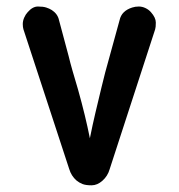

<svg xmlns="http://www.w3.org/2000/svg" viewBox="-20 -550 540 580"><path d="M50.8 -461.4Q48.8 -467.8 48.8 -477.3Q48.8 -486.8 53 -496.6Q57.1 -506.3 64 -513.7Q78.6 -530.3 94.5 -530.3Q110.4 -530.3 119.6 -527.3Q128.9 -524.4 136.7 -519.5Q154.3 -507.8 158.2 -489.3L187.5 -379.9Q191.9 -361.3 199.2 -335.9L215.8 -279.3Q238.3 -199.2 251.5 -132.3Q259.8 -173.8 268.6 -210.9Q290 -301.3 297.9 -331.5L341.3 -489.3Q347.2 -517.1 379.4 -527.3Q388.7 -530.3 399.2 -530.3Q409.7 -530.3 419.4 -525.6Q429.2 -521 436 -513.2Q450.7 -496.6 450.7 -481.9Q450.7 -467.3 448.7 -461.4L311 -38.1Q305.2 -18.1 289.6 -4.2Q273.9 9.8 256.6 9.8Q239.3 9.8 229.2 5.9Q219.2 2 210.9 -4.9Q195.3 -18.6 189 -39.6Z"/></svg>

Font: Supermercado
Style: Regular
Weight: 400
Designer: James Grieshaber
Foundry: James Grieshaber
Version: Version 1.002